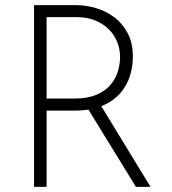

<svg xmlns="http://www.w3.org/2000/svg" viewBox="-20 -730 673 750"><path d="M275 -710Q315 -710 354.5 -698.5Q394 -687 426.5 -662.5Q459 -638 479 -600Q499 -562 499 -509Q499 -469 487 -431.5Q475 -394 448 -364Q421 -334 378 -316Q335 -298 272 -298H162V0H113V-710ZM269 -345Q322 -345 357 -360Q392 -375 412 -399Q432 -423 440.5 -451.5Q449 -480 449 -507Q449 -539 437.5 -567Q426 -595 404 -616.5Q382 -638 351 -650.5Q320 -663 282 -663H162V-345ZM371 -323 568 0H511L313 -322Z"/></svg>

Font: Josefin Sans Thin Light
Style: Regular
Weight: 300
Version: Version 2.000